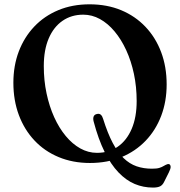

<svg xmlns="http://www.w3.org/2000/svg" viewBox="-20 -737 836 890"><path d="M395 -717Q476 -717 541.5 -689.8Q607 -662.5 654.2 -612.8Q701.5 -563 727 -495.2Q752.5 -427.5 752.5 -345.5Q752.5 -266.5 727.2 -200Q702 -133.5 655 -84.5Q608 -35.5 542.8 -8.5Q477.5 18.5 397 18.5Q317.5 18.5 252 -8.8Q186.5 -36 139.8 -85.8Q93 -135.5 67.5 -203.5Q42 -271.5 42 -353.5Q42 -432.5 67.2 -498.8Q92.5 -565 139 -614Q185.5 -663 250.5 -690Q315.5 -717 395 -717ZM613.5 -268.5Q613.5 -334.5 600.8 -394.5Q588 -454.5 565 -504.5Q542 -554.5 511 -591.5Q480 -628.5 443.2 -648.8Q406.5 -669 366 -669Q311 -669 269.8 -640.5Q228.5 -612 205.8 -558.8Q183 -505.5 183 -430.5Q183 -364 195.8 -304Q208.5 -244 231.2 -193.8Q254 -143.5 284.8 -106.5Q315.5 -69.5 352.2 -49Q389 -28.5 429.5 -28.5Q485 -28.5 526.2 -57.2Q567.5 -86 590.5 -139.8Q613.5 -193.5 613.5 -268.5ZM414 -174Q410.5 -187.5 414 -196.8Q417.5 -206 429 -208.5Q440.5 -211.5 447.5 -205Q454.5 -198.5 458 -186Q479 -119 502.5 -74.5Q526 -30 553.2 -3.8Q580.5 22.5 613 33.8Q645.5 45 684.5 45Q707 45 718.8 41.2Q730.5 37.5 738.5 32.5Q746.5 27.5 756 24Q763 22 767 25.8Q771 29.5 771 36.5Q771 41 769 47.2Q767 53.5 763 61.5L741 105.5Q734 120.5 722.5 126.5Q711 132.5 689 132.5Q644.5 132.5 604.5 115.8Q564.5 99 529.2 62.2Q494 25.5 465 -32.8Q436 -91 414 -174Z"/></svg>

Font: Fraunces Medium
Style: Regular
Weight: 500
Version: Version 1.000;[b76b70a41]